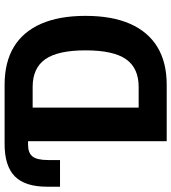

<svg xmlns="http://www.w3.org/2000/svg" viewBox="25 -770 745 835"><g transform="rotate(-90 397.5 -352.5)"><path d="M201 0V-603H186Q150 -603 134.5 -583.5Q119 -564 119 -516V-464H3V-520Q3 -616 48 -660.5Q93 -705 189 -705H446Q544 -705 610.5 -665Q677 -625 711.5 -546.5Q746 -468 746 -353Q746 -238 711.5 -159.5Q677 -81 610.5 -40.5Q544 0 446 0ZM347 -122H437Q519 -122 557.5 -177Q596 -232 596 -353Q596 -473 557.5 -528Q519 -583 437 -583H347Z"/></g></svg>

Font: Nunito Sans 10pt Condensed ExtraBold
Style: Regular
Weight: 800
Width: 3
Designer: Vernon Adams
Foundry: Vernon Adams
Version: Version 3.101;gftools[0.9.27]